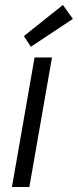

<svg xmlns="http://www.w3.org/2000/svg" viewBox="-20 -752 313 772"><path d="M28 0 119 -521H189L98 0ZM104 -564 76 -607 233 -732 273 -676Z"/></svg>

Font: DM Sans 10pt Light
Style: Italic
Weight: 300
Italic angle: -10°
Version: Version 4.004;gftools[0.9.30]